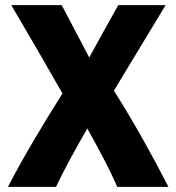

<svg xmlns="http://www.w3.org/2000/svg" viewBox="-20 -720 689 750"><path d="M638 10H438C409 -58 363 -143 321 -218C280 -147 228 -53 199 10H11C76 -115 148 -234 224 -355C161 -466 87 -593 24 -700H221L333 -487H324C363 -559 402 -628 442 -700H627L425 -366C507 -236 579 -105 638 10Z"/></svg>

Font: Repo ExtraBold
Style: Bold
Weight: 700
Designer: Stefan Peev
Foundry: Context Ltd
Version: Version 1.502